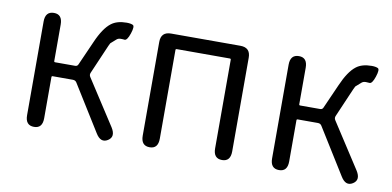

<svg xmlns="http://www.w3.org/2000/svg" viewBox="-59 -721 1827 896"><g transform="rotate(10 854.5 -273.5)"><path d="M136 0Q95 0 95 -48V-492Q95 -540 136 -540Q176 -540 176 -492V-319Q176 -314 181 -314H276Q286 -314 290 -323L341 -438Q371 -507 405 -533Q432 -554 478 -554Q497 -554 507.5 -549Q518 -544 506 -508Q494 -472 481 -474Q476 -475 464 -475Q452 -475 444.5 -468.5Q437 -462 419 -446Q417 -444 397 -397L353 -295Q348 -284 355 -274L493 -61Q519 -20 487 0Q455 20 430 -21L295 -238Q289 -248 277 -248H181Q176 -248 176 -243V-48Q176 0 136 0Z M684 0Q643 0 643 -48V-492Q643 -540 691 -540H1019Q1067 -540 1067 -492V-48Q1067 0 1027 0Q986 0 986 -48V-468Q986 -473 981 -473H729Q724 -473 724 -468V-48Q724 0 684 0Z M1297 0Q1256 0 1256 -48V-492Q1256 -540 1297 -540Q1337 -540 1337 -492V-319Q1337 -314 1342 -314H1437Q1447 -314 1451 -323L1502 -438Q1532 -507 1566 -533Q1593 -554 1639 -554Q1658 -554 1668.5 -549Q1679 -544 1667 -508Q1655 -472 1642 -474Q1637 -475 1625 -475Q1613 -475 1605.5 -468.5Q1598 -462 1580 -446Q1578 -444 1558 -397L1514 -295Q1509 -284 1516 -274L1654 -61Q1680 -20 1648 0Q1616 20 1591 -21L1456 -238Q1450 -248 1438 -248H1342Q1337 -248 1337 -243V-48Q1337 0 1297 0Z"/></g></svg>

Font: Resource Han Rounded JP Normal
Style: Regular
Weight: 350
Designer: Cyano Hao (round all glyphs); Ryoko NISHIZUKA 西塚涼子 (kana, bopomofo & ideographs); Paul D. Hunt (Latin, Greek & Cyrillic)
Foundry: Cyano Hao
Version: 0.990